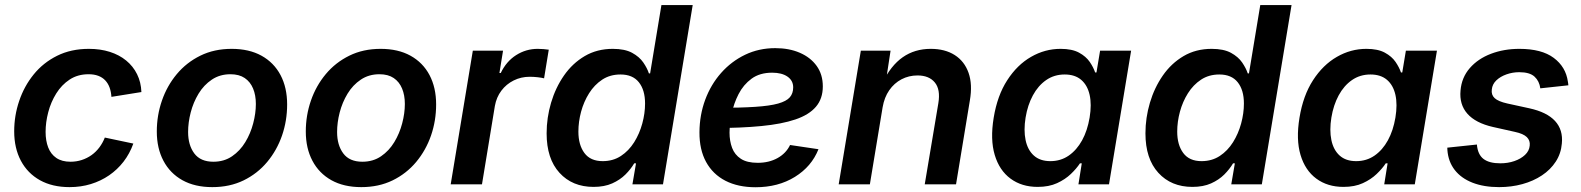

<svg xmlns="http://www.w3.org/2000/svg" viewBox="-20 -748 6415 779"><path d="M262.2 11.2Q192.4 11.2 142.1 -16.8Q91.8 -44.9 64.7 -95.9Q37.6 -147 37.6 -215.3Q37.6 -278.8 57.9 -338.6Q78.1 -398.4 116.7 -446Q155.3 -493.7 211.7 -521.7Q268.1 -549.8 340.8 -549.8Q387.2 -549.8 425.5 -537.6Q463.9 -525.4 491.9 -502.4Q520 -479.5 536.1 -447Q552.2 -414.6 553.7 -374.5L432.1 -355Q430.7 -376 424.6 -392.8Q418.5 -409.7 407 -421.9Q395.5 -434.1 378.7 -440.4Q361.8 -446.8 339.4 -446.8Q295.4 -446.8 262.7 -425.3Q230 -403.8 208.3 -368.9Q186.5 -334 175.8 -293Q165 -252 165 -212.9Q165 -177.2 175.5 -149.9Q186 -122.6 208.5 -107.2Q231 -91.8 266.1 -91.8Q290 -91.8 311.8 -98.9Q333.5 -106 351.6 -118.9Q369.6 -131.8 383.3 -150.1Q397 -168.5 405.3 -189.9L521 -165.5Q506.3 -124.5 481.2 -92Q456.1 -59.6 422.6 -36.6Q389.2 -13.7 348.6 -1.2Q308.1 11.2 262.2 11.2Z M841.3 11.2Q770.5 11.2 720.2 -16.8Q669.9 -44.9 643.1 -95.7Q616.2 -146.5 616.2 -214.4Q616.2 -279.8 637 -339.8Q657.7 -399.9 697.3 -447.3Q736.8 -494.6 793 -522.2Q849.1 -549.8 919.9 -549.8Q990.7 -549.8 1041 -522Q1091.3 -494.1 1118.2 -443.4Q1145 -392.6 1145 -324.2Q1145 -258.3 1124.3 -198.2Q1103.5 -138.2 1064 -90.8Q1024.4 -43.5 968.3 -16.1Q912.1 11.2 841.3 11.2ZM845.7 -91.8Q889.2 -91.8 921.6 -114Q954.1 -136.2 975.3 -171.4Q996.6 -206.5 1007.3 -247.6Q1018.1 -288.6 1018.1 -326.2Q1018.1 -361.8 1006.8 -388.9Q995.6 -416 972.9 -431.4Q950.2 -446.8 915 -446.8Q872.1 -446.8 839.6 -425Q807.1 -403.3 785.6 -367.9Q764.2 -332.5 753.7 -291.7Q743.2 -251 743.2 -212.4Q743.2 -159.2 768.3 -125.5Q793.5 -91.8 845.7 -91.8Z M1445.8 11.2Q1375 11.2 1324.7 -16.8Q1274.4 -44.9 1247.6 -95.7Q1220.7 -146.5 1220.7 -214.4Q1220.7 -279.8 1241.5 -339.8Q1262.2 -399.9 1301.8 -447.3Q1341.3 -494.6 1397.5 -522.2Q1453.6 -549.8 1524.4 -549.8Q1595.2 -549.8 1645.5 -522Q1695.8 -494.1 1722.7 -443.4Q1749.5 -392.6 1749.5 -324.2Q1749.5 -258.3 1728.8 -198.2Q1708 -138.2 1668.5 -90.8Q1628.9 -43.5 1572.8 -16.1Q1516.6 11.2 1445.8 11.2ZM1450.2 -91.8Q1493.7 -91.8 1526.1 -114Q1558.6 -136.2 1579.8 -171.4Q1601.1 -206.5 1611.8 -247.6Q1622.6 -288.6 1622.6 -326.2Q1622.6 -361.8 1611.3 -388.9Q1600.1 -416 1577.4 -431.4Q1554.7 -446.8 1519.5 -446.8Q1476.6 -446.8 1444.1 -425Q1411.6 -403.3 1390.1 -367.9Q1368.7 -332.5 1358.2 -291.7Q1347.7 -251 1347.7 -212.4Q1347.7 -159.2 1372.8 -125.5Q1397.9 -91.8 1450.2 -91.8Z M1808.6 0 1898.4 -542.5H2021L2006.3 -451.7H2011.7Q2034.2 -499 2074.2 -524.4Q2114.3 -549.8 2161.6 -549.8Q2172.4 -549.8 2185.1 -548.8Q2197.8 -547.9 2206.5 -546.4L2187.5 -430.2Q2178.7 -432.6 2161.9 -434.6Q2145 -436.5 2128.9 -436.5Q2094.2 -436.5 2064.2 -421.6Q2034.2 -406.7 2014.2 -380.1Q1994.1 -353.5 1987.8 -317.9L1935.5 0Z M2388.2 10.3Q2302.2 10.3 2250 -46.9Q2197.8 -104 2197.8 -207Q2197.8 -270 2215.8 -331.1Q2233.9 -392.1 2268.3 -441.7Q2302.7 -491.2 2352.5 -520.5Q2402.3 -549.8 2466.3 -549.8Q2515.1 -549.8 2544.7 -533.7Q2574.2 -517.6 2590.1 -494.4Q2606 -471.2 2612.8 -450.2H2617.7L2663.6 -727.5H2790.5L2669.9 0H2545.9L2560.5 -85.4H2553.2Q2539.6 -62 2517.6 -40Q2495.6 -18.1 2463.9 -3.9Q2432.1 10.3 2388.2 10.3ZM2425.3 -94.2Q2467.3 -94.2 2499.3 -115.2Q2531.2 -136.2 2553 -170.9Q2574.7 -205.6 2585.9 -246.8Q2597.2 -288.1 2597.2 -328.1Q2597.2 -382.8 2572 -414.3Q2546.9 -445.8 2497.6 -445.8Q2455.1 -445.8 2423.3 -424.8Q2391.6 -403.8 2370.1 -369.6Q2348.6 -335.4 2337.6 -294.7Q2326.7 -253.9 2326.7 -213.9Q2326.7 -160.2 2351.1 -127.2Q2375.5 -94.2 2425.3 -94.2Z M3045.4 11.7Q2974.6 11.7 2923.3 -14.6Q2872.1 -41 2844.7 -91.1Q2817.4 -141.1 2817.9 -211.9Q2818.4 -281.7 2841.3 -343.5Q2864.3 -405.3 2905.8 -452.1Q2947.3 -499 3003.2 -525.9Q3059.1 -552.7 3125.5 -552.7Q3181.6 -552.7 3225.1 -533.9Q3268.6 -515.1 3293.5 -480.5Q3318.4 -445.8 3318.4 -397.5Q3318.4 -347.7 3290.5 -314.9Q3262.7 -282.2 3207.3 -263.4Q3151.9 -244.6 3069.3 -236.6Q2986.8 -228.5 2877.9 -228.5L2891.6 -310.5Q2983.9 -310.5 3043.7 -314.5Q3103.5 -318.4 3137.2 -327.9Q3170.9 -337.4 3184.6 -353.3Q3198.2 -369.1 3198.2 -393.6Q3198.2 -420.9 3175.3 -437Q3152.3 -453.1 3112.8 -453.1Q3062.5 -453.1 3029.3 -428.7Q2996.1 -404.3 2976.6 -366.2Q2957 -328.1 2948.7 -286.4Q2940.4 -244.6 2939.9 -210Q2939.9 -175.8 2950.4 -147.9Q2960.9 -120.1 2985.8 -103.8Q3010.7 -87.4 3054.2 -87.4Q3100.1 -87.4 3134.8 -106.7Q3169.4 -126 3185.5 -159.7L3300.8 -142.6Q3272.9 -72.3 3205.1 -30.3Q3137.2 11.7 3045.4 11.7Z M3561 -312.5 3509.3 0H3382.8L3472.7 -542.5H3593.3L3572.8 -408.2L3560.5 -412.1Q3594.2 -481.9 3642.8 -515.9Q3691.4 -549.8 3756.3 -549.8Q3814 -549.8 3853.5 -524.7Q3893.1 -499.5 3909.7 -452.6Q3926.3 -405.8 3915 -340.3L3858.9 0H3731.9L3787.1 -329.1Q3796.4 -384.8 3772.9 -413.3Q3749.5 -441.9 3702.6 -441.9Q3667.5 -441.9 3637.7 -426.3Q3607.9 -410.6 3587.9 -381.8Q3567.9 -353 3561 -312.5Z M4189.9 10.3Q4125.5 10.3 4080.1 -23.2Q4034.7 -56.6 4015.9 -119.4Q3997.1 -182.1 4011.7 -270.5Q4026.4 -360.4 4066.7 -422.6Q4106.9 -484.9 4163.3 -517.3Q4219.7 -549.8 4283.2 -549.8Q4329.6 -549.8 4357.9 -534.4Q4386.2 -519 4401.4 -496.8Q4416.5 -474.6 4423.3 -454.1H4428.7L4443.4 -542.5H4569.3L4479.5 0H4355.5L4369.1 -85.4H4361.8Q4347.7 -64 4324.7 -42Q4301.8 -20 4268.8 -4.9Q4235.8 10.3 4189.9 10.3ZM4241.7 -94.2Q4283.7 -94.2 4316.2 -116.7Q4348.6 -139.2 4370.4 -178.7Q4392.1 -218.3 4400.9 -271Q4409.7 -324.2 4400.9 -363.3Q4392.1 -402.3 4366.7 -424.1Q4341.3 -445.8 4299.8 -445.8Q4257.3 -445.8 4224.6 -423.1Q4191.9 -400.4 4170.7 -361.1Q4149.4 -321.8 4141.1 -271Q4132.8 -219.7 4141.1 -179.7Q4149.4 -139.6 4174.6 -116.9Q4199.7 -94.2 4241.7 -94.2Z M4817.9 10.3Q4731.9 10.3 4679.7 -46.9Q4627.4 -104 4627.4 -207Q4627.4 -270 4645.5 -331.1Q4663.6 -392.1 4698 -441.7Q4732.4 -491.2 4782.2 -520.5Q4832 -549.8 4896 -549.8Q4944.8 -549.8 4974.4 -533.7Q5003.9 -517.6 5019.8 -494.4Q5035.6 -471.2 5042.5 -450.2H5047.4L5093.3 -727.5H5220.2L5099.6 0H4975.6L4990.2 -85.4H4982.9Q4969.2 -62 4947.3 -40Q4925.3 -18.1 4893.6 -3.9Q4861.8 10.3 4817.9 10.3ZM4855 -94.2Q4897 -94.2 4929 -115.2Q4960.9 -136.2 4982.7 -170.9Q5004.4 -205.6 5015.6 -246.8Q5026.9 -288.1 5026.9 -328.1Q5026.9 -382.8 5001.7 -414.3Q4976.6 -445.8 4927.2 -445.8Q4884.8 -445.8 4853 -424.8Q4821.3 -403.8 4799.8 -369.6Q4778.3 -335.4 4767.3 -294.7Q4756.3 -253.9 4756.3 -213.9Q4756.3 -160.2 4780.8 -127.2Q4805.2 -94.2 4855 -94.2Z M5430.7 10.3Q5366.2 10.3 5320.8 -23.2Q5275.4 -56.6 5256.6 -119.4Q5237.8 -182.1 5252.4 -270.5Q5267.1 -360.4 5307.4 -422.6Q5347.7 -484.9 5404.1 -517.3Q5460.4 -549.8 5523.9 -549.8Q5570.3 -549.8 5598.6 -534.4Q5627 -519 5642.1 -496.8Q5657.2 -474.6 5664.1 -454.1H5669.4L5684.1 -542.5H5810.1L5720.2 0H5596.2L5609.9 -85.4H5602.5Q5588.4 -64 5565.4 -42Q5542.5 -20 5509.5 -4.9Q5476.6 10.3 5430.7 10.3ZM5482.4 -94.2Q5524.4 -94.2 5556.9 -116.7Q5589.4 -139.2 5611.1 -178.7Q5632.8 -218.3 5641.6 -271Q5650.4 -324.2 5641.6 -363.3Q5632.8 -402.3 5607.4 -424.1Q5582 -445.8 5540.5 -445.8Q5498 -445.8 5465.3 -423.1Q5432.6 -400.4 5411.4 -361.1Q5390.1 -321.8 5381.8 -271Q5373.5 -219.7 5381.8 -179.7Q5390.1 -139.6 5415.3 -116.9Q5440.4 -94.2 5482.4 -94.2Z M6062.5 11.2Q6000.5 11.2 5954.3 -6.8Q5908.2 -24.9 5882.1 -58.6Q5856 -92.3 5852.5 -139.2Q5852.5 -141.6 5852.3 -144Q5852.1 -146.5 5852.1 -148.9L5972.2 -161.6Q5975.6 -121.1 5998.8 -103.3Q6022 -85.4 6066.9 -85.4Q6098.1 -85.4 6124.3 -94.5Q6150.4 -103.5 6167.5 -119.6Q6184.6 -135.7 6186.5 -157.2Q6189 -177.7 6174.8 -191.7Q6160.6 -205.6 6126.5 -212.9L6037.1 -232.9Q5966.8 -249 5933.6 -286.6Q5900.4 -324.2 5905.8 -380.9Q5910.2 -433.6 5943.4 -471.7Q5976.6 -509.8 6029.3 -529.8Q6082 -549.8 6144.5 -549.8Q6234.9 -549.8 6283.9 -513.2Q6333 -476.6 6341.3 -417Q6341.8 -413.6 6342.5 -409.7Q6343.3 -405.8 6343.3 -401.9L6229.5 -389.6Q6225.6 -418.9 6206.1 -437Q6186.5 -455.1 6144 -455.1Q6117.2 -455.1 6092.3 -446.3Q6067.4 -437.5 6051 -421.9Q6034.7 -406.2 6032.7 -384.8Q6029.8 -363.3 6044.2 -349.9Q6058.6 -336.4 6095.7 -328.1L6185.1 -308.6Q6256.3 -293 6289.3 -257.1Q6322.3 -221.2 6316.9 -166Q6313.5 -125 6292.2 -92.3Q6271 -59.6 6236.1 -36.4Q6201.2 -13.2 6156.7 -1Q6112.3 11.2 6062.5 11.2Z"/></svg>

Font: Inter 16pt SemiBold
Style: Italic
Weight: 600
Italic angle: -9.3988°
Version: Version 4.001;git-66647c0bb